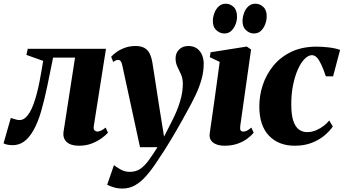

<svg xmlns="http://www.w3.org/2000/svg" viewBox="-56 -792 1894 1058"><path d="M461 -99Q458 -79 465.5 -73Q473 -67 480 -67Q488.5 -67 500 -72Q511.5 -77 526 -89L539 -61Q527 -47 504 -30.2Q481 -13.5 449.5 -1.2Q418 11 379 11Q332.5 11 310.5 -10.5Q288.5 -32 294.5 -68.5L357.5 -474.5H236.5Q220 -391 204.2 -315.8Q188.5 -240.5 170.8 -179.2Q153 -118 129.5 -76Q104.5 -31.5 76.2 -11.8Q48 8 14.5 8Q-2 8 -15.8 5Q-29.5 2 -36.5 -2L3.5 -142Q9.5 -140.5 17.2 -137.8Q25 -135 34 -132.8Q43 -130.5 52 -130.5Q69 -130.5 82.8 -142.2Q96.5 -154 108.2 -173.8Q120 -193.5 129.2 -219.5Q138.5 -245.5 146 -273.5Q155 -307.5 161.8 -342.2Q168.5 -377 173.5 -407Q178.5 -437 182 -456.5L89.5 -489.5L97 -523H528Z M617.5 -433.5Q614 -449.5 608.5 -455.8Q603 -462 596 -462Q588.5 -462 582.2 -459.2Q576 -456.5 568 -450.5L556.5 -479Q567.5 -492 587 -505.8Q606.5 -519.5 633 -529Q659.5 -538.5 691 -538.5Q720.5 -538.5 739.2 -528.2Q758 -518 768.2 -497.8Q778.5 -477.5 783.5 -448Q788.5 -417 794.8 -376.8Q801 -336.5 807.8 -292.5Q814.5 -248.5 821.2 -205.5Q828 -162.5 834 -126L848 -39L894 -129.5Q908 -157 918.8 -183.8Q929.5 -210.5 937 -235.8Q944.5 -261 948 -284.8Q951.5 -308.5 951.5 -329.5Q951.5 -359.5 941.5 -381.8Q931.5 -404 921.5 -424.5Q911.5 -445 911.5 -470.5Q911.5 -500 931 -519.2Q950.5 -538.5 981.5 -538.5Q1011.5 -538.5 1030.2 -524.2Q1049 -510 1057.8 -487.8Q1066.5 -465.5 1066.5 -442Q1066.5 -396.5 1054.2 -353.5Q1042 -310.5 1021.2 -267Q1000.5 -223.5 974.5 -177.5Q960 -150.5 945.2 -124.2Q930.5 -98 915.5 -72Q900.5 -46 884.2 -19.2Q868 7.5 850.2 35.8Q832.5 64 811.5 94.5Q780 143 749.8 177.2Q719.5 211.5 687.8 229.2Q656 247 619 247Q593.5 247 571.5 240.5Q549.5 234 534.5 226L572 118Q582.5 127 606.8 141Q631 155 659.5 155Q694.5 155 719 137.2Q743.5 119.5 765.2 89Q787 58.5 812 19H715.5Z M1180.5 11Q1156.5 11 1137 3.8Q1117.5 -3.5 1107 -18.2Q1096.5 -33 1099.5 -56Q1101 -67.5 1104.8 -93.5Q1108.5 -119.5 1114 -157.2Q1119.5 -195 1126 -242Q1132.5 -289 1139.8 -342Q1147 -395 1154.5 -451L1100 -477L1104.5 -504L1304 -535.5L1327.5 -519L1268 -99Q1265.5 -81 1269.8 -74Q1274 -67 1284 -67Q1294.5 -67 1304.8 -72Q1315 -77 1329 -89L1342 -60.5Q1330 -46 1308.2 -29.2Q1286.5 -12.5 1254.8 -0.8Q1223 11 1180.5 11ZM1180 -607.5Q1155 -607.5 1135 -626.8Q1115 -646 1117 -683Q1118.5 -703.5 1126.8 -723.8Q1135 -744 1150.5 -757.8Q1166 -771.5 1188.5 -771.5Q1212.5 -771.5 1231.5 -753.5Q1250.5 -735.5 1250 -699Q1250 -679 1242 -658Q1234 -637 1218.8 -622.2Q1203.5 -607.5 1180 -607.5ZM1343 -607.5Q1318.5 -607.5 1298.5 -626.8Q1278.5 -646 1280.5 -683.5Q1282 -703.5 1290 -723.8Q1298 -744 1313.5 -757.8Q1329 -771.5 1352 -771.5Q1376.5 -771.5 1395.8 -753Q1415 -734.5 1413.5 -698.5Q1413 -678.5 1405 -657.5Q1397 -636.5 1381.8 -622Q1366.5 -607.5 1343 -607.5Z M1567.5 11Q1479.5 11 1426.5 -44Q1373.5 -99 1373 -203.5Q1372.5 -264.5 1392 -323.5Q1411.5 -382.5 1451 -430.5Q1490.5 -478.5 1550 -506.8Q1609.5 -535 1689 -535Q1718.5 -535 1755.2 -530.8Q1792 -526.5 1818 -517L1779.5 -371.5H1739.5Q1727 -409 1715 -435Q1703 -461 1690.5 -474.5Q1678 -488 1663 -488Q1643.5 -488 1623.2 -468Q1603 -448 1586.2 -411.2Q1569.5 -374.5 1559 -324Q1548.5 -273.5 1549 -212.5Q1549.5 -157 1560.8 -124.5Q1572 -92 1591.5 -78Q1611 -64 1636 -64Q1662 -64 1685.5 -74Q1709 -84 1727.8 -98.5Q1746.5 -113 1758 -128L1778 -95Q1762.5 -72 1734 -47.2Q1705.5 -22.5 1664.2 -5.8Q1623 11 1567.5 11Z"/></svg>

Font: Merriweather 96pt Black
Style: Italic
Weight: 900
Italic angle: -7.8°
Version: Version 2.101